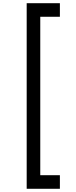

<svg xmlns="http://www.w3.org/2000/svg" viewBox="-20 -948 470 1193"><path d="M352.1 -843.8V-928.1H145.8V225H352.1V140.6H230.2V-843.8Z"/></svg>

Font: Manrope3 Medium
Style: Regular
Weight: 500
Width: 4
Designer: Mikhail Sharanda
Foundry: Mikhail Sharanda
Version: Version 3.000;PS 003.000;hotconv 1.0.88;makeotf.lib2.5.64775